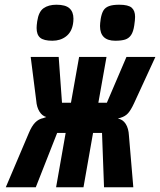

<svg xmlns="http://www.w3.org/2000/svg" viewBox="-20 -793 678 813"><path d="M163.5 -293 176 -297.5Q158 -302.5 146.8 -321Q135.5 -339.5 133.5 -366.5L110 -552H228.5L242.5 -358H280.5L315 -552H431L396.5 -358H432.5L515.5 -552H638L547.5 -355.5Q534 -326.5 522.2 -313.5Q510.5 -300.5 491 -294.5L479 -291Q500 -287.5 512.2 -268.5Q524.5 -249.5 526 -218.5L544.5 0H420.5L412 -230H374L333.5 0H217.5L258 -230H222L131.5 0H4.5L102 -229.5Q114.5 -259.5 129 -274.2Q143.5 -289 163.5 -293ZM135 -674.5Q135 -685 137.5 -702.5Q143.5 -743.5 164.5 -758.2Q185.5 -773 219 -773Q257.5 -773 274.2 -757.8Q291 -742.5 291 -714Q291 -701.5 289 -691Q283 -656.5 259.2 -638.5Q235.5 -620.5 202 -620.5Q165.5 -620.5 150.2 -633.2Q135 -646 135 -674.5ZM403.5 -683Q403.5 -693.5 406.5 -713.5Q410.5 -736.5 418.2 -749Q426 -761.5 441.8 -767.2Q457.5 -773 485 -773Q523 -773 537.5 -760.5Q552 -748 552 -721.5Q552 -709 548.5 -685.5Q544.5 -658.5 535 -644.5Q525.5 -630.5 509.8 -625.5Q494 -620.5 468 -620.5Q403.5 -620.5 403.5 -683Z"/></svg>

Font: JuliaMono Black
Style: Italic
Weight: 900
Italic angle: -9°
Monospace: yes
Designer: cormullion
Foundry: corm
Version: Version 0.057; ttfautohint (v1.8.4)